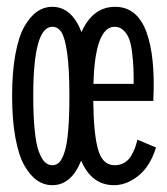

<svg xmlns="http://www.w3.org/2000/svg" viewBox="-20 -532 490 563"><path d="M133.5 11Q109 11 88.5 -3.2Q68 -17.5 51.2 -47.2Q34.5 -77 25 -129Q15.5 -181 15.5 -251Q15.5 -320.5 25 -372.2Q34.5 -424 51.2 -453.8Q68 -483.5 88.5 -497.8Q109 -512 133.5 -512Q190 -512 219 -438Q252 -512 317.5 -512Q381.5 -512 408.8 -439.8Q436 -367.5 429.5 -236H253.5Q254.5 -140 267.5 -93.8Q280.5 -47.5 316 -47.5Q332 -47.5 344.5 -54.8Q357 -62 364.5 -75Q372 -88 375.8 -98.2Q379.5 -108.5 383 -122.5L437.5 -99.5Q420.5 -44.5 386 -16.8Q351.5 11 314.5 11Q248.5 11 218 -61Q189 11 133.5 11ZM183.5 -251Q183.5 -330 177 -376Q170.5 -422 160 -437.8Q149.5 -453.5 133.5 -453.5Q77.5 -453.5 77.5 -251Q77.5 -191 81.8 -149.5Q86 -108 94.2 -86.5Q102.5 -65 112 -56.2Q121.5 -47.5 133.5 -47.5Q145.5 -47.5 154 -56.2Q162.5 -65 169.5 -86.8Q176.5 -108.5 180 -149.5Q183.5 -190.5 183.5 -251ZM316.5 -453.5Q258.5 -453.5 254 -286H372Q372 -314 371.2 -332.8Q370.5 -351.5 367.5 -376.8Q364.5 -402 359 -417Q353.5 -432 342.5 -442.8Q331.5 -453.5 316.5 -453.5Z"/></svg>

Font: League Mono Condensed Light
Style: Regular
Weight: 300
Width: 1
Designer: Tyler Finck
Foundry: The League of Moveable Type / Tyler Finck
Version: Version 2.210